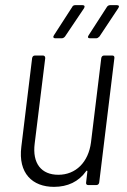

<svg xmlns="http://www.w3.org/2000/svg" viewBox="-20 -720 494 747"><path d="M301 -700H273C268 -700 263 -698 261 -693L190 -583C185 -576 188 -571 195 -571H220C225 -571 230 -574 233 -578L307 -688C311 -695 309 -700 301 -700ZM435 -700H409C404 -700 399 -698 396 -693L325 -583C320 -576 322 -571 330 -571H354C359 -571 363 -574 367 -578L440 -688C445 -695 443 -700 435 -700ZM374 -494 334 -166C324 -89 275 -40 207 -40C141 -40 105 -84 115 -162L156 -494C156 -500 153 -504 147 -504H116C110 -504 106 -500 105 -494L63 -149C50 -46 106 7 190 7C243 7 286 -13 315 -54C317 -57 320 -57 320 -53L315 -10C314 -4 317 0 323 0H355C361 0 365 -4 366 -10L425 -494C426 -500 423 -504 417 -504H385C379 -504 375 -500 374 -494Z"/></svg>

Font: Barlow Semi Condensed Light
Style: Italic
Weight: 300
Width: 4
Italic angle: -7°
Designer: Jeremy Tribby
Foundry: Tribby Type
Version: Version 1.422;hotconv 1.0.109;makeotfexe 2.5.65596